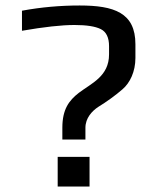

<svg xmlns="http://www.w3.org/2000/svg" viewBox="-20 -679 573 699"><path d="M270 -659C200 -659 130 -653 60 -640V-567C141 -581 204 -588 251 -588C295 -588 327 -583 347 -573C367 -563 377 -542 377 -511V-481C377 -401 313 -376 267 -341C231 -313 207 -281 207 -214V-171H291V-214C291 -249 315 -275 338 -290C366 -307 401 -332 426 -354C453 -377 473 -418 473 -468V-518C473 -633 395 -659 270 -659ZM306 0V-108H190V0Z"/></svg>

Font: Gamestation Text
Style: Bold
Weight: 400
Designer: Jonas Hecksher
Foundry: Jonas Hecksher, Playtypeª, e-types AS
Version: Version 1.003